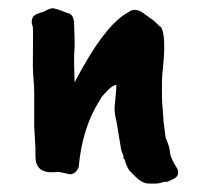

<svg xmlns="http://www.w3.org/2000/svg" viewBox="-20 -417 484 466"><path d="M280 -37 274 -54 263 -121Q258 -140 258 -155L262 -199Q262 -210 263 -211Q251 -211 227 -182Q225 -179 221 -172Q179 -105 171 -11Q163 6 150 6Q123 0 120 0L113 1H100Q77 -1 70 -17Q66 -22 66 -43V-57L63 -112V-194Q63 -208 61 -229Q59 -252 60 -301.5Q61 -351 59 -354.5Q57 -358 57 -364Q57 -370 60 -376Q63 -382 87 -389Q100 -397 109 -397Q123 -394 145 -385Q160 -382 160 -356Q162 -313 160.5 -294Q159 -275 161 -217Q235 -359 293 -388Q298 -393 308 -393Q318 -393 331 -383Q344 -373 349 -370Q354 -367 360.5 -360Q367 -353 371 -351Q383 -331 376 -257Q375 -246 374 -237.5Q373 -229 373 -201Q373 -173 374 -162Q377 -127 377 -121L382 -83Q392 -60 392.5 -47.5Q393 -35 410 -8Q417 7 404 16Q384 26 382.5 24.5Q381 23 371 26.5Q361 30 335 28Q322 25 309 12L294 -3Q286 -15 283 -29Q278 -34 280 -37Z"/></svg>

Font: Caveat Brush
Style: Regular
Weight: 400
Designer: Pablo Impallari
Foundry: Creative Lab NY
Version: Version 1.096; ttfautohint (v1.3)